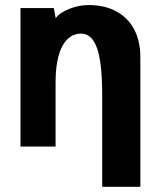

<svg xmlns="http://www.w3.org/2000/svg" viewBox="-20 -580 640 760"><path d="M301.5 -447Q253 -447 226.5 -397Q200 -347 200 -252V0H61V-151V-238V-548H193L200.5 -508Q216.5 -530 254.5 -545Q292.5 -560 330.5 -560Q395 -560 441.2 -534.5Q487.5 -509 511.5 -462.8Q535.5 -416.5 535.5 -355V159.5H384.5V-206Q384.5 -332 364 -389.5Q343.5 -447 301.5 -447Z"/></svg>

Font: JuliaMono Black
Style: Regular
Weight: 900
Monospace: yes
Designer: cormullion
Foundry: corm
Version: Version 0.054; ttfautohint (v1.8.4)